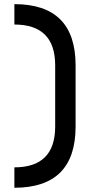

<svg xmlns="http://www.w3.org/2000/svg" viewBox="-20 -801 431 919"><path d="M341.8 -488.3V-195.3Q341.8 97.7 48.8 97.7V0Q244.1 0 244.1 -195.3V-488.3Q244.1 -683.6 48.8 -683.6V-781.2Q341.8 -781.2 341.8 -488.3Z"/></svg>

Font: BabelStone Runic Beorhtric
Style: Regular
Weight: 400
Designer: Andrew West
Foundry: BabelStone
Version: Version 7.004;November 9, 2023